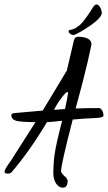

<svg xmlns="http://www.w3.org/2000/svg" viewBox="-57 -736 486 866"><path d="M295.9 -617.7Q317.9 -630.9 365.7 -708Q372.1 -715.3 377.4 -715.8Q390.6 -715.8 398.9 -693.8Q401.9 -685.1 402.3 -678.7Q402.3 -653.3 332 -608.4Q283.7 -578.1 274.7 -578.1Q265.6 -578.1 257.3 -585.4Q252 -590.8 252.4 -595.2Q252.9 -599.6 255.9 -600.6Q277.3 -602.5 295.9 -617.7ZM248 79.6Q248 110.4 226.6 110.4Q214.8 110.4 205.6 102.5Q183.6 83.5 183.6 43.2Q183.6 2.9 189.2 -39.1Q194.8 -81.1 223.1 -191.4Q178.2 -186 154.8 -185.1Q77.1 -54.7 -5.4 41.5Q-11.7 47.4 -23.7 47.1Q-35.6 46.9 -36.6 39.1Q-36.6 30.8 -22.5 9.8Q-8.3 -11.2 -5.9 -14.2L103 -185.1Q28.3 -185.5 11.2 -192.9Q-5.9 -200.2 -5.9 -216.3Q-5.9 -223.6 4.9 -225.6Q85 -233.4 135.7 -237.3L244.6 -418L275.9 -552.2Q279.8 -569.8 294.9 -570.1Q310.1 -570.3 321.3 -567.9Q355.5 -560.1 355.5 -536.6Q355.5 -533.2 339.4 -461.4Q323.2 -389.6 284.2 -246.6Q324.7 -248.5 391.6 -248.5Q396.5 -248 402.8 -239Q409.2 -230 409.7 -214.8Q409.2 -204.6 369.1 -203.4Q329.1 -202.1 271 -196.8Q218.3 6.8 218.3 36.6Q219.2 44.4 233.4 58.1Q247.6 69.3 248 79.6ZM196.3 -258.8 186.5 -240.7 236.3 -244.1Q245.6 -285.6 250 -316.4Q248.5 -329.6 227.8 -304Q207 -278.3 196.3 -258.8Z"/></svg>

Font: Kristi
Style: Regular
Weight: 400
Italic angle: -15°
Version: Version 1.004